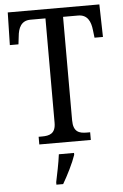

<svg xmlns="http://www.w3.org/2000/svg" viewBox="-61 -757 653 1021"><g transform="rotate(-5 265.0 -246.5)"><path d="M126 0H401V-41H383C343 -41 311 -50 311 -113V-665H391C442 -665 458 -626 463 -582L468 -540H513L509 -714H20L16 -540H62L67 -582C71 -626 87 -665 137 -665H217V-108C217 -49 183 -41 144 -41H126ZM198 208V221H234C259 179 292 113 306 71V61H225C219 110 207 163 198 208Z"/></g></svg>

Font: Noto Serif Sinhala Condensed
Style: Regular
Weight: 400
Width: 3
Designer: Jelle Bosma - Monotype Design Team
Foundry: Monotype Imaging Inc.
Version: Version 2.007